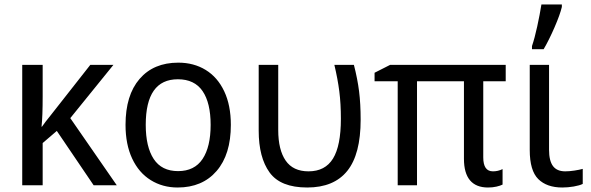

<svg xmlns="http://www.w3.org/2000/svg" viewBox="-20 -825 2632 855"><path d="M293 -299 500 0H397L233 -242L170 -188V0H79V-536H170V-397Q170 -306 165 -261H167Q180 -280 206 -312L382 -536H485Z M771 10Q704 10 651 -23Q598 -56 568.5 -119Q539 -182 539 -269Q539 -401 601.5 -473.5Q664 -546 774 -546Q843 -546 896 -513.5Q949 -481 978.5 -418.5Q1008 -356 1008 -269Q1008 -137 944.5 -63.5Q881 10 771 10ZM773 -63Q846 -63 882 -117Q918 -171 918 -269Q918 -367 882 -419.5Q846 -472 772 -472Q629 -472 629 -269Q629 -171 664.5 -117Q700 -63 773 -63Z M1132 -243V-536H1219V-246Q1219 -158 1252 -110Q1285 -62 1354 -62Q1428 -62 1463 -119Q1498 -176 1498 -296Q1498 -363 1491 -418Q1484 -473 1469 -536H1556Q1572 -474 1579 -418.5Q1586 -363 1586 -292Q1586 -138 1526.5 -64Q1467 10 1348 10Q1229 10 1180.5 -57Q1132 -124 1132 -243Z M2218 -72V-3Q2208 2 2191 6Q2174 10 2153 10Q2100 10 2073 -22Q2046 -54 2046 -118V-463H1837V0H1751V-463H1648V-501L1717 -536H2232V-463H2132V-124Q2132 -62 2175 -62Q2198 -62 2218 -72Z M2425 -158Q2425 -109 2442.5 -85.5Q2460 -62 2497 -62Q2516 -62 2538.5 -65.5Q2561 -69 2575 -73V-6Q2561 1 2535 5.5Q2509 10 2484 10Q2415 10 2377 -27.5Q2339 -65 2339 -157V-536H2425ZM2349 -620Q2361 -655 2372.5 -708Q2384 -761 2391 -805H2482V-794Q2474 -760 2449.5 -703.5Q2425 -647 2401 -606H2349Z"/></svg>

Font: Noto Sans Display
Style: Regular
Weight: 400
Designer: Monotype Design team
Foundry: Monotype Imaging Inc.
Version: Version 1.000